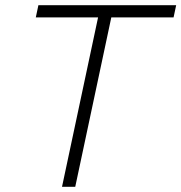

<svg xmlns="http://www.w3.org/2000/svg" viewBox="-20 -720 699 740"><path d="M219 0 358 -653H118L128 -700H659L649 -653H409L270 0Z"/></svg>

Font: Red Hat Text VF
Style: Italic
Weight: 300
Italic angle: -12°
Designer: Pentagram, MCKL
Foundry: Pentagram, MCKL
Version: Version 1.023